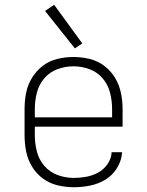

<svg xmlns="http://www.w3.org/2000/svg" viewBox="-20 -777 616 805"><path d="M290 8Q324 8 358.5 1Q393 -6 423 -24.5Q453 -43 471.5 -74Q490 -105 492 -139H448Q447 -113 431.5 -90Q416 -67 392.5 -54Q369 -41 342.5 -36Q316 -31 290 -31Q255 -31 222 -43Q189 -55 166 -81.5Q143 -108 134.5 -142Q126 -176 126 -210V-246H494V-320Q494 -354 487 -387.5Q480 -421 462.5 -450.5Q445 -480 417 -501Q389 -522 355.5 -530Q322 -538 288 -538Q254 -538 220.5 -530Q187 -522 159.5 -501Q132 -480 114 -450.5Q96 -421 89.5 -387.5Q83 -354 83 -320V-210Q83 -176 89.5 -142.5Q96 -109 114 -79Q132 -49 160 -28.5Q188 -8 221.5 0Q255 8 290 8ZM126 -285V-320Q126 -354 134.5 -388Q143 -422 165.5 -448.5Q188 -475 221 -487Q254 -499 288 -499Q322 -499 355 -487Q388 -475 410.5 -448.5Q433 -422 441.5 -388Q450 -354 450 -320V-285ZM294 -574 325 -595 207 -757 169 -731Z"/></svg>

Font: Iosevka Sparkle Extralight
Style: Regular
Weight: 200
Designer: Belleve Invis
Foundry: Belleve Invis
Version: Version 4.5.0; ttfautohint (v1.8.3)